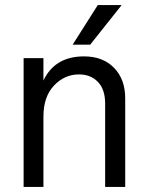

<svg xmlns="http://www.w3.org/2000/svg" viewBox="-20 -736 580 756"><path d="M459 -716 335 -560H266L365 -716ZM151 -507V-419Q196 -514 311 -514Q385 -514 429 -469Q473 -424 473 -349V0H394V-328Q394 -384 365.5 -413.5Q337 -443 291 -443Q234 -443 192.5 -399Q151 -355 151 -277V0H73V-507Z"/></svg>

Font: Hind Regular
Style: Regular
Weight: 400
Designer: Manushi Parikh, Satya Rajpurohit
Foundry: Indian Type Foundry
Version: Version 1.201;PS 1.0;hotconv 1.0.78;makeotf.lib2.5.61930; tt